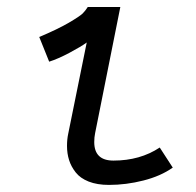

<svg xmlns="http://www.w3.org/2000/svg" viewBox="-20 -518 558 547"><path d="M322.8 -498 251 -138.7Q248.5 -127 248.5 -113.3Q248.5 -60.5 303.2 -60.5Q378.9 -60.5 435.1 -97.7L472.2 -40.5Q437.5 -16.1 388.4 -3.7Q339.4 8.8 290.5 8.8Q256.8 8.8 232.7 -0.7Q208.5 -10.3 195.6 -26.9Q182.6 -43.5 176.8 -62Q170.9 -80.6 170.9 -102.1Q170.9 -121.1 174.3 -136.7L227.1 -397Q211.9 -385.7 178.5 -367.9Q145 -350.1 120.1 -342.3L91.8 -412.6Q144 -434.6 175.8 -453.1Q207.5 -471.7 215.6 -479.7Q223.6 -487.8 230 -498Z"/></svg>

Font: Fantasque Sans Mono
Style: Italic
Weight: 400
Italic angle: -11°
Monospace: yes
Designer: Jany Belluz
Version: Version 1.8.0 ; ttfautohint (v1.8.2)